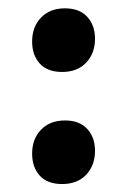

<svg xmlns="http://www.w3.org/2000/svg" viewBox="-20 -438 278 468"><path d="M131.5 10.6Q95.4 10.6 76.8 -10Q58.3 -30.7 58.3 -63.5Q58.3 -99.4 80.1 -121.9Q101.8 -144.4 138.4 -144.4Q173.6 -144.4 192.6 -123.8Q211.6 -103.2 211.6 -70.3Q211.6 -34.9 190.1 -12.1Q168.6 10.6 131.5 10.6ZM131.5 -262.6Q95.4 -262.6 76.8 -283.2Q58.3 -303.9 58.3 -336.7Q58.3 -372.6 80.1 -395.2Q101.8 -417.7 138.4 -417.7Q173.6 -417.7 192.6 -397.1Q211.6 -376.5 211.6 -343.5Q211.6 -308.2 190.1 -285.4Q168.6 -262.6 131.5 -262.6Z"/></svg>

Font: Alegreya
Style: Regular
Weight: 400
Designer: Juan Pablo del Peral
Foundry: Huerta Tipografica
Version: Version 2.009